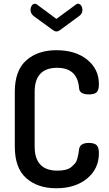

<svg xmlns="http://www.w3.org/2000/svg" viewBox="-20 -999 581 1025"><path d="M180 -973 281 -898 383 -973Q389 -979 396 -979Q407 -979 413.5 -969Q420 -959 420 -946Q420 -925 402 -913L300 -838Q290 -831 281 -831Q273 -831 263 -838L160 -913Q143 -927 143 -946Q143 -959 149.5 -969Q156 -979 167 -979Q174 -979 180 -973ZM402 -530Q393 -637 285 -637Q165 -637 165 -508V-217Q165 -88 287 -88Q312 -88 331 -93Q350 -98 361.5 -108Q373 -118 381 -127.5Q389 -137 393 -153Q397 -169 398.5 -177Q400 -185 402 -201Q406 -236 454 -236Q483 -236 495.5 -224.5Q508 -213 508 -181Q508 -98 445 -46Q382 6 280 6Q181 6 120 -48Q59 -102 59 -217V-508Q59 -623 120.5 -677Q182 -731 281 -731Q383 -731 445.5 -680.5Q508 -630 508 -550Q508 -518 496 -506.5Q484 -495 455 -495Q403 -495 402 -530Z"/></svg>

Font: AkaAcidDosis
Style: SemiBold
Weight: 600
Designer: Edgar Tolentino, Pablo Impallari, Igino Marini, Cyberella
Foundry: Edgar Tolentino, Pablo Impallari, Igino Marini, Cyberella
Version: Version 1.007